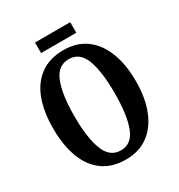

<svg xmlns="http://www.w3.org/2000/svg" viewBox="-198 -977 1042 1119"><g transform="rotate(-30 323.0 -418.0)"><path d="M324 10Q230 10 168 -36Q106 -82 75.5 -165Q45 -248 45 -359Q45 -470 75.5 -552Q106 -634 168.5 -679.5Q231 -725 325 -725Q414 -725 475.5 -679.5Q537 -634 569 -551.5Q601 -469 601 -358Q601 -247 569 -164.5Q537 -82 475 -36Q413 10 324 10ZM324 -51Q398 -51 428.5 -132Q459 -213 459 -358Q459 -503 429 -583.5Q399 -664 325 -664Q251 -664 219.5 -583.5Q188 -503 188 -358Q188 -213 219.5 -132Q251 -51 324 -51ZM204 -775V-846H441V-775Z"/></g></svg>

Font: Noto Serif Thai ExtraCondensed
Style: Bold
Weight: 700
Width: 2
Designer: Monotype Design Team
Foundry: Monotype Imaging Inc.
Version: Version 2.002; ttfautohint (v1.8.4.7-5d5b)